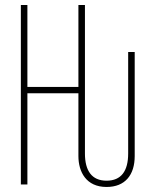

<svg xmlns="http://www.w3.org/2000/svg" viewBox="-20 -734 603 764"><path d="M404 10C478 10 516 -38 516 -113V-527H490V-123C490 -53 462 -15 404 -15C345 -15 318 -55 318 -123V-714H292V-388H89V-714H63V0H89V-363H292V-113C292 -50 323 10 404 10Z"/></svg>

Font: Noto Sans Mono SemiCondensed Thin
Style: Regular
Weight: 100
Width: 4
Designer: Monotype Design Team
Foundry: Monotype Imaging Inc.
Version: Version 2.014